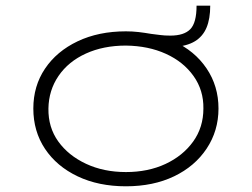

<svg xmlns="http://www.w3.org/2000/svg" viewBox="-20 -644 884 674"><path d="M422 10Q326 10 252.5 -25Q179 -60 138 -121.5Q97 -183 97 -263Q97 -342 138 -403Q179 -464 252.5 -499Q326 -534 422 -534Q445 -534 466.5 -531.5Q488 -529 511 -525Q529 -523 543 -521Q557 -519 578 -519Q626 -519 648 -541.5Q670 -564 670 -624H718Q718 -578 705 -547Q692 -516 664 -499Q636 -482 590 -479V-499Q663 -466 705 -404Q747 -342 747 -263Q747 -185 705.5 -122.5Q664 -60 591 -25Q518 10 422 10ZM422 -40Q500 -40 561 -68.5Q622 -97 658 -147Q694 -197 694 -263Q695 -327 659.5 -377Q624 -427 562.5 -455Q501 -483 422 -484Q343 -484 281.5 -456Q220 -428 185.5 -377.5Q151 -327 150 -263Q149 -197 184.5 -147.5Q220 -98 282 -69Q344 -40 422 -40Z"/></svg>

Font: Lexend Peta ExtraLight
Style: Regular
Weight: 250
Version: Version 1.007